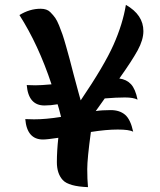

<svg xmlns="http://www.w3.org/2000/svg" viewBox="-20 -755 660 790"><path d="M90 -405 126 -404Q148 -404 192 -408Q138 -571 60 -693Q102 -719 147 -719Q173 -719 186.5 -705.5Q200 -692 207.5 -681Q215 -670 223 -650.5Q231 -631 237 -613.5Q243 -596 251.5 -566Q260 -536 266.5 -512Q273 -488 283 -448.5Q293 -409 302 -378L312 -342Q409 -485 447 -570.5Q485 -656 498 -735Q570 -694 570 -627Q570 -591 546.5 -548Q523 -505 471 -432Q501 -428 519 -408.5Q537 -389 546 -345Q529 -354 494 -354Q459 -354 411 -350L374 -298Q399 -302 435.5 -302Q472 -302 494.5 -283Q517 -264 528 -213Q512 -222 464.5 -222Q417 -222 354 -212Q339 -102 339 -59.5Q339 -17 342 15Q262 12 238 -14.5Q214 -41 214 -87.5Q214 -134 220 -188Q174 -181 157 -181Q91 -181 84 -265L120 -264Q169 -264 231 -274V-275Q222 -311 217 -326Q189 -321 163 -321Q97 -321 90 -405Z"/></svg>

Font: Merienda One
Style: Regular
Weight: 400
Designer: Eduardo Rodriguez Tunni
Foundry: Eduardo Rodriguez Tunni
Version: Version 1.001